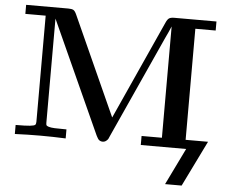

<svg xmlns="http://www.w3.org/2000/svg" viewBox="-58 -754 1207 1016"><g transform="rotate(5 545.5 -245.5)"><path d="M40 0V-48Q93 -48 115.5 -50.5Q138 -53 143 -57.5Q148 -62 148 -74V-638H40V-686H264Q283 -686 291.5 -681Q300 -676 308 -658L545 -133H546L783 -657Q791 -675 800 -680.5Q809 -686 827 -686H1051V-638H943V-48H1062L943 195H855L950 0H709V-48H817V-639Q804 -608 788 -575L543 -35Q538 -23 535.5 -18Q533 -13 525 -6.5Q517 0 506 0Q500 0 495 -2Q490 -4 486.5 -7Q483 -10 480 -15Q477 -20 475.5 -23Q474 -26 471.5 -30.5Q469 -35 469 -36L201 -627V-74Q201 -64 203 -60.5Q205 -57 215.5 -53.5Q226 -50 247.5 -49Q269 -48 310 -48V0Q242 -3 175 -3Q108 -3 40 0Z"/></g></svg>

Font: CMU Serif
Style: Bold
Weight: 700
Version: Version 0.7.0